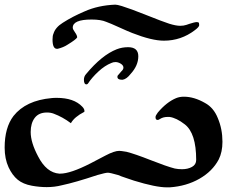

<svg xmlns="http://www.w3.org/2000/svg" viewBox="-20 -805 1018 826"><path d="M293 -686Q293 -679 302.5 -666Q312 -653 312 -644Q307 -635 271 -613Q253 -601 228 -595H225Q206 -595 206 -635Q206 -652 210 -660Q218 -687 250 -707Q292 -734 344 -756Q402 -782 476 -785Q484 -785 504 -779Q540 -768 610 -740Q680 -712 708 -703Q737 -694 755 -694Q770 -694 782 -698Q784 -699 793.5 -702Q803 -705 812 -707.5Q821 -710 827 -710Q834 -710 836 -706Q836 -704 836.5 -701Q837 -698 837 -697Q837 -689 818 -675Q759 -630 685 -630Q633 -630 549 -663Q533 -669 493.5 -687Q454 -705 437 -711Q414 -721 374 -721Q293 -721 293 -686ZM511 -514Q511 -524 499.5 -531Q488 -538 477 -538Q467 -538 459 -534Q431 -523 403 -497Q375 -471 358 -445Q355 -442 352 -442Q341 -442 341 -462Q341 -476 350 -486Q418 -568 482 -593Q505 -602 531 -602Q575 -602 575 -563Q575 -523 542 -487Q525 -465 508 -462H504Q485 -462 485 -475Q485 -480 490 -484L502 -498Q511 -506 511 -514ZM763 -77Q788 -77 806 -87Q824 -97 824 -117Q824 -232 775 -270Q739 -298 709 -302H701Q682 -302 668 -293Q663 -289 658 -289Q649 -289 649 -301Q649 -308 659 -321Q697 -366 738 -383Q753 -389 771 -389Q815 -389 862 -362Q899 -342 917 -297Q937 -250 937 -195Q937 -151 921 -119Q894 -68 838 -36Q782 -4 710 1H698Q650 1 556 -28Q548 -31 523.5 -39Q499 -47 488 -52Q453 -62 444 -62Q434 -62 399 -52Q303 -20 246 -8Q215 0 181 0Q150 0 117 -6Q79 -13 56 -32Q33 -51 17 -85Q0 -122 0 -170Q0 -256 38 -306Q91 -373 202 -383Q209 -384 224 -384Q298 -384 334 -346Q345 -335 343 -324Q300 -302 285 -275Q249 -302 211 -316Q198 -321 182 -321Q147 -321 129.5 -298Q112 -275 112 -237Q112 -192 144 -132Q180 -62 235 -58H239Q283 -58 369 -102Q392 -114 434 -136Q472 -156 493 -156Q500 -156 524 -152Q560 -143 628.5 -116Q697 -89 732 -80Q747 -77 763 -77Z"/></svg>

Font: Fedorovsk Unicode
Style: Medium
Weight: 500
Designer: Aleksandr Andreev and Nikita Simmons
Version: Version 3.2